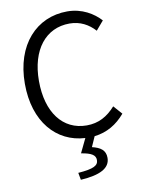

<svg xmlns="http://www.w3.org/2000/svg" viewBox="-105 -816 844 1137"><g transform="rotate(-10 317.0 -247.0)"><path d="M287 251C402 244 465 213 465 150C465 104 435 84 385 72L412 11C488 2 548 -34 597 -92L551 -144C503 -90 449 -60 378 -60C234 -60 144 -179 144 -368C144 -556 238 -672 381 -672C445 -672 495 -644 533 -602L579 -656C537 -702 469 -745 380 -745C195 -745 59 -601 59 -366C59 -137 184 3 356 12L315 97C378 107 401 123 401 152C401 185 373 201 279 208Z"/></g></svg>

Font: Source Han Sans JP Normal
Style: Regular
Weight: 350
Designer: Ryoko NISHIZUKA 西塚涼子 (kana, bopomofo & ideographs); Paul D. Hunt (Latin, Greek & Cyrillic); Sandoll Communications 산돌커뮤니
Foundry: Adobe
Version: Version 2.002;hotconv 1.0.116;makeotfexe 2.5.65601